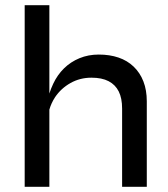

<svg xmlns="http://www.w3.org/2000/svg" viewBox="-20 -719 648 739"><path d="M450 0V-301Q450 -341 437 -367Q424 -393 398 -406.5Q372 -420 332 -420Q288 -420 251.5 -399.5Q215 -379 192 -345Q177 -322 170 -297V0H75V-699H170V-359Q176 -378 185 -397Q201 -431 226.5 -456Q252 -481 286 -495Q320 -509 360 -509Q402 -509 436 -497.5Q470 -486 494.5 -462.5Q519 -439 532 -405.5Q545 -372 545 -329V0Z"/></svg>

Font: Syne Med Modified
Style: Regular
Weight: 500
Designer: Lucas Descroix
Foundry: Bonjour Monde
Version: Version 2.200